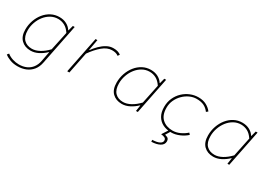

<svg xmlns="http://www.w3.org/2000/svg" viewBox="-7 -1219 3015 2182"><g transform="rotate(30 1500.0 -128.0)"><path d="M196 234Q142 234 99 218Q56 202 26 178L44 156Q74 181 116 194.5Q158 208 200 208Q254 208 297 189Q340 170 368 132.5Q396 95 406 42L430 -84H426Q386 -45 336.5 -19.5Q287 6 236 6Q160 6 113 -40Q66 -86 66 -174Q66 -236 86 -293Q106 -350 142 -394.5Q178 -439 227 -464.5Q276 -490 334 -490Q388 -490 429 -468Q470 -446 492 -410H496L514 -478H538L432 52Q420 112 387 152.5Q354 193 305 213.5Q256 234 196 234ZM238 -20Q286 -20 338 -48.5Q390 -77 438 -128L490 -372Q457 -422 417 -443Q377 -464 332 -464Q281 -464 237.5 -440Q194 -416 162 -375.5Q130 -335 112 -284Q94 -233 94 -180Q94 -99 133 -59.5Q172 -20 238 -20Z M716 0 812 -478H836L810 -334H814Q842 -373 877.5 -408.5Q913 -444 954.5 -467Q996 -490 1042 -490Q1074 -490 1097.5 -483Q1121 -476 1140 -462L1124 -438Q1105 -452 1085 -457Q1065 -462 1039 -462Q977 -462 916.5 -411Q856 -360 800 -280L744 0Z M1436 12Q1360 12 1313 -34Q1266 -80 1266 -170Q1266 -233 1286 -290.5Q1306 -348 1342 -393Q1378 -438 1427 -464Q1476 -490 1534 -490Q1588 -490 1629 -468Q1670 -446 1692 -410H1696L1714 -478H1738L1642 0H1618L1630 -78H1626Q1586 -39 1536.5 -13.5Q1487 12 1436 12ZM1438 -14Q1486 -14 1538 -42.5Q1590 -71 1638 -122L1690 -372Q1657 -422 1617 -443Q1577 -464 1532 -464Q1481 -464 1437.5 -439.5Q1394 -415 1362 -374Q1330 -333 1312 -281.5Q1294 -230 1294 -176Q1294 -94 1333 -54Q1372 -14 1438 -14Z M2086 12Q2023 12 1975 -12Q1927 -36 1899.5 -83Q1872 -130 1872 -200Q1872 -265 1896 -318Q1920 -371 1960.5 -409.5Q2001 -448 2052 -469Q2103 -490 2158 -490Q2220 -490 2264.5 -465.5Q2309 -441 2334 -406L2312 -388Q2284 -426 2245.5 -445Q2207 -464 2148 -464Q2103 -464 2059 -444Q2015 -424 1979 -388.5Q1943 -353 1921.5 -306.5Q1900 -260 1900 -206Q1900 -110 1952 -62Q2004 -14 2088 -14Q2135 -14 2182 -35Q2229 -56 2266 -90L2284 -70Q2245 -34 2191 -11Q2137 12 2086 12ZM1944 216 1942 192Q2004 190 2035 173.5Q2066 157 2066 132Q2066 109 2049 99Q2032 89 1998 86L2056 -4H2084L2040 68Q2075 77 2085.5 90Q2096 103 2096 124Q2096 167 2054 190.5Q2012 214 1944 216Z M2636 12Q2560 12 2513 -34Q2466 -80 2466 -170Q2466 -233 2486 -290.5Q2506 -348 2542 -393Q2578 -438 2627 -464Q2676 -490 2734 -490Q2788 -490 2829 -468Q2870 -446 2892 -410H2896L2914 -478H2938L2842 0H2818L2830 -78H2826Q2786 -39 2736.5 -13.5Q2687 12 2636 12ZM2638 -14Q2686 -14 2738 -42.5Q2790 -71 2838 -122L2890 -372Q2857 -422 2817 -443Q2777 -464 2732 -464Q2681 -464 2637.5 -439.5Q2594 -415 2562 -374Q2530 -333 2512 -281.5Q2494 -230 2494 -176Q2494 -94 2533 -54Q2572 -14 2638 -14Z"/></g></svg>

Font: SourceCodeVF
Style: Italic
Weight: 200
Italic angle: -11°
Monospace: yes
Designer: Paul D. Hunt, Teo Tuominen
Foundry: Adobe
Version: Version 1.026;hotconv 1.1.0;makeotfexe 2.6.0